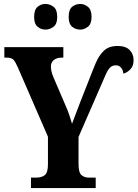

<svg xmlns="http://www.w3.org/2000/svg" viewBox="-20 -953 697 973"><path d="M137 0V-53H165Q191 -53 207 -65.5Q223 -78 223 -121V-260L72 -608Q59 -638 49 -649.5Q39 -661 13 -661H2V-714H301V-661H294Q268 -661 253 -649Q238 -637 238 -616Q238 -591 251 -561L311 -421Q324 -392 331 -370.5Q338 -349 345 -326Q354 -350 365 -378.5Q376 -407 388 -439L429 -543Q448 -593 465 -633Q482 -673 507 -696.5Q532 -720 576 -720Q617 -720 637 -699.5Q657 -679 657 -648Q657 -618 640 -601Q623 -584 605 -580Q604 -597 594 -609.5Q584 -622 567 -622Q549 -622 537.5 -610.5Q526 -599 514 -571Q502 -543 480 -493L378 -259V-122Q378 -78 393 -65.5Q408 -53 429 -53H465V0ZM387 -803Q363 -803 345.5 -817.5Q328 -832 328 -867Q328 -904 345.5 -918.5Q363 -933 387 -933Q407 -933 425.5 -918.5Q444 -904 444 -867Q444 -832 425.5 -817.5Q407 -803 387 -803ZM210 -803Q188 -803 170.5 -817.5Q153 -832 153 -867Q153 -904 170.5 -918.5Q188 -933 210 -933Q233 -933 251.5 -918.5Q270 -904 270 -867Q270 -832 251.5 -817.5Q233 -803 210 -803Z"/></svg>

Font: Noto Serif ExtraCondensed ExtraBold
Style: Regular
Weight: 800
Width: 2
Designer: Monotype Design Team
Foundry: Monotype Imaging Inc.
Version: Version 2.013; ttfautohint (v1.8.4.7-5d5b)